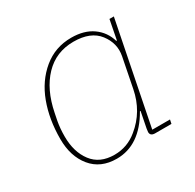

<svg xmlns="http://www.w3.org/2000/svg" viewBox="-122 -652 811 797"><g transform="rotate(-30 283.5 -253.0)"><path d="M491 0H413Q390 0 390 -19Q390 -23 392 -35L407 -111H404Q334 12 223 12Q146 12 103 -40.5Q60 -93 60 -176Q60 -270 88.5 -346.5Q117 -423 174.5 -470.5Q232 -518 309 -518Q371 -518 411 -489.5Q451 -461 465 -413H468L486 -506H507L410 -19H495ZM223 -7Q285 -7 333 -47Q407 -107 426 -204L454 -346Q465 -403 428 -451Q391 -499 309 -499Q225 -499 169.5 -441Q114 -383 94 -282L87 -247Q81 -214 81 -176Q81 -102 117 -54.5Q153 -7 223 -7Z"/></g></svg>

Font: IBM Plex Sans Thin
Style: Italic
Weight: 100
Italic angle: -11.31°
Designer: Mike Abbink, Paul van der Laan, Pieter van Rosmalen
Foundry: Bold Monday
Version: Version 3.0